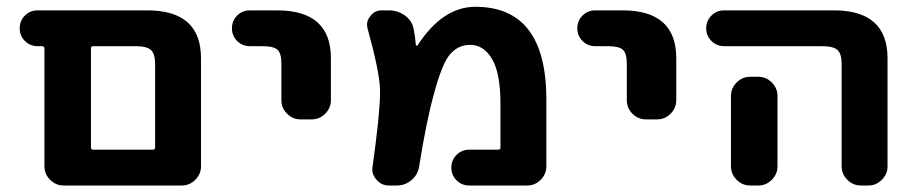

<svg xmlns="http://www.w3.org/2000/svg" viewBox="-20 -577 2741 576"><path d="M247.1 -20.5H170.9Q147.5 -20.5 130.4 -37.6Q113.3 -54.7 113.3 -78.1V-431.6Q113.3 -438.5 105.5 -438.5H92.8Q70.3 -438.5 54.7 -454.1Q39.1 -469.7 39.1 -492.2Q39.1 -514.6 54.7 -530.3Q70.3 -545.9 92.8 -545.9H421.9Q583 -545.9 583 -402.3V-78.1Q583 -54.7 565.9 -37.6Q548.8 -20.5 525.4 -20.5ZM445.3 -385.7Q445.3 -416 432.6 -427.2Q419.9 -438.5 386.7 -438.5H259.8Q252.9 -438.5 252.9 -431.6V-134.8Q252.9 -127.9 259.8 -127.9H437.5Q445.3 -127.9 445.3 -134.8Z M729.5 -438.5Q707 -438.5 691.4 -454.1Q675.8 -469.7 675.8 -492.2Q675.8 -514.6 691.4 -530.3Q707 -545.9 729.5 -545.9H811.5Q972.7 -545.9 972.7 -402.3V-276.4Q972.7 -252.9 955.6 -235.8Q938.5 -218.8 915 -218.8H881.8Q858.4 -218.8 841.3 -235.8Q824.2 -252.9 824.2 -276.4V-385.7Q824.2 -417 812.5 -427.7Q800.8 -438.5 767.6 -438.5Z M1227.5 -442.4Q1228.5 -440.4 1230 -439.9Q1231.4 -439.5 1232.4 -440.4Q1307.6 -556.6 1406.2 -556.6Q1619.1 -556.6 1619.1 -278.3V-78.1Q1619.1 -54.7 1602.1 -37.6Q1585 -20.5 1561.5 -20.5H1387.7Q1365.2 -20.5 1349.6 -36.1Q1334 -51.8 1334 -74.2Q1334 -96.7 1349.6 -112.3Q1365.2 -127.9 1387.7 -127.9H1474.6Q1481.4 -127.9 1481.4 -134.8V-265.6Q1481.4 -356.4 1456.5 -399.4Q1431.6 -442.4 1390.6 -442.4Q1354.5 -442.4 1330.1 -414.1Q1305.7 -385.7 1281.2 -293Q1259.8 -216.8 1237.3 -77.1Q1233.4 -52.7 1214.4 -36.6Q1195.3 -20.5 1170.9 -20.5H1146.5Q1124 -20.5 1109.4 -38.1Q1096.7 -51.8 1096.7 -69.3Q1096.7 -73.2 1097.7 -77.1Q1120.1 -237.3 1120.1 -298.8Q1120.1 -304.7 1120.1 -309.6Q1118.2 -363.3 1083 -490.2Q1081.1 -497.1 1081.1 -502.9Q1081.1 -516.6 1090.8 -528.3Q1103.5 -545.9 1125 -545.9H1146.5Q1172.9 -545.9 1194.3 -530.8Q1215.8 -515.6 1220.7 -491.2Q1225.6 -467.8 1227.5 -442.4Z M1765.6 -438.5Q1743.2 -438.5 1727.5 -454.1Q1711.9 -469.7 1711.9 -492.2Q1711.9 -514.6 1727.5 -530.3Q1743.2 -545.9 1765.6 -545.9H1847.7Q2008.8 -545.9 2008.8 -402.3V-276.4Q2008.8 -252.9 1991.7 -235.8Q1974.6 -218.8 1951.2 -218.8H1918Q1894.5 -218.8 1877.4 -235.8Q1860.4 -252.9 1860.4 -276.4V-385.7Q1860.4 -417 1848.6 -427.7Q1836.9 -438.5 1803.7 -438.5Z M2152.3 -438.5Q2129.9 -438.5 2114.3 -454.1Q2098.6 -469.7 2098.6 -492.2Q2098.6 -514.6 2114.3 -530.3Q2129.9 -545.9 2152.3 -545.9H2481.4Q2642.6 -545.9 2642.6 -402.3V-78.1Q2642.6 -54.7 2625.5 -37.6Q2608.4 -20.5 2585 -20.5H2562.5Q2539.1 -20.5 2522 -37.6Q2504.9 -54.7 2504.9 -78.1V-385.7Q2504.9 -416 2492.2 -427.2Q2479.5 -438.5 2446.3 -438.5ZM2254.9 -346.7Q2278.3 -346.7 2295.4 -329.6Q2312.5 -312.5 2312.5 -289.1V-155.3V-78.1Q2312.5 -54.7 2295.4 -37.6Q2278.3 -20.5 2254.9 -20.5H2230.5Q2207 -20.5 2189.9 -37.6Q2172.9 -54.7 2172.9 -78.1V-155.3V-289.1Q2172.9 -312.5 2189.9 -329.6Q2207 -346.7 2230.5 -346.7Z"/></svg>

Font: Gen Jyuu Gothic P Bold
Style: Bold
Weight: 700
Designer: [Source Han Sans]
Ryoko NISHIZUKA  (kana & ideographs); Paul D. Hunt (Latin, Greek & Cyrillic); Wenlong ZHANG  (bopomofo
Version: Version 1.002.20150607